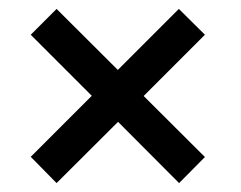

<svg xmlns="http://www.w3.org/2000/svg" viewBox="-20 -547 541 431"><path d="M382 -136 245 -273.5 107 -136 49 -195 186 -332 49 -469 107 -527 244.5 -390 381.5 -527 440 -469 302.5 -331.5 440 -194.5Z"/></svg>

Font: Lucymar Sans Medium
Style: Regular
Weight: 500
Foundry: The League of Moveable Type (original font) / Main changes by Cristiano Sobral with portions from Mirco Monsees
Version: Version 2.001;August 30, 2020;FontCreator 13.0.0.2681 64-bit